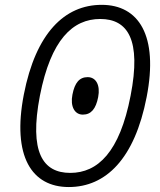

<svg xmlns="http://www.w3.org/2000/svg" viewBox="-20 -762 660 794"><path d="M586.5 -361C636 -615.5 553.5 -742 400.5 -742C247.5 -742 128 -625.5 78.5 -371C29 -115 111.5 11.5 264.5 11.5C417.5 11.5 537 -105 586.5 -361ZM520 -366C475 -132.5 384 -47 270.5 -47C157 -47 100 -132.5 145 -366C190.5 -598.5 281 -683.5 394.5 -683.5C508 -683.5 565.5 -598.5 520 -366ZM322.5 -288C288.5 -288 270 -322 279.5 -370.5C289 -420 308.5 -443 342.5 -443C377 -443 395.5 -410 386 -360.5C376.5 -312 357 -288 322.5 -288Z"/></svg>

Font: Monaspace Neon ExtraLight
Style: Italic
Weight: 200
Italic angle: -11°
Designer: Riley Cran & the Lettermatic Team
Foundry: Lettermatic
Version: Version 1.200 (Monaspace Neon)